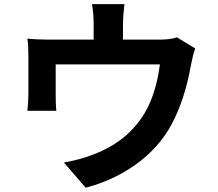

<svg xmlns="http://www.w3.org/2000/svg" viewBox="-20 -837 1040 914"><path d="M822.3 -659.2 909.2 -606.4Q898.4 -576.2 888.7 -526.4Q860.4 -363.3 795.9 -243.2Q736.3 -133.8 629.4 -56.2Q522.5 21.5 387.7 56.6L284.2 -63.5Q359.4 -76.2 424.8 -101.6Q572.3 -157.2 652.3 -273.4Q720.7 -371.1 741.2 -530.3H245.1V-383.8Q245.1 -338.9 248 -309.6H110.4Q115.2 -351.6 115.2 -393.6V-567.4Q115.2 -623 110.4 -653.3Q154.3 -648.4 211.9 -648.4H425.8V-724.6Q425.8 -768.6 418 -817.4H572.3Q565.4 -756.8 565.4 -724.6V-648.4H739.3Q792 -648.4 822.3 -659.2Z"/></svg>

Font: GenEi Gothic M Regular
Style: Bold
Weight: 700
Designer: o_tamon (Modified); [Source Han Sans]
Ryoko NISHIZUKA  (kana & ideographs); Paul D. Hunt (Latin, Greek & Cyrillic); Wenl
Version: Version 1.1a;Original Version 1.004